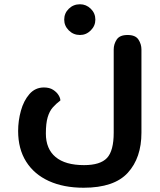

<svg xmlns="http://www.w3.org/2000/svg" viewBox="-20 -644 748 900"><path d="M372 236Q278 236 209 204.5Q140 173 102.5 113.5Q65 54 65 -30Q65 -78 78 -125Q91 -172 118 -203Q145 -234 186 -234Q212 -234 229 -223Q246 -212 254.5 -198Q263 -184 263 -173Q243 -158 227.5 -140.5Q212 -123 203.5 -94.5Q195 -66 195 -18Q195 54 240.5 92Q286 130 374 130Q450 130 481.5 96.5Q513 63 513 -22V-412Q513 -437 527 -458.5Q541 -480 578 -480Q615 -480 629 -458.5Q643 -437 643 -412V-22Q643 96 579 166Q515 236 372 236ZM355 -480Q324 -480 302.5 -501.5Q281 -523 281 -552Q281 -582 302.5 -603Q324 -624 355 -624Q384 -624 405.5 -603Q427 -582 427 -552Q427 -523 405.5 -501.5Q384 -480 355 -480Z"/></svg>

Font: El Messiri
Style: Bold
Weight: 700
Designer: Mohamed Gaber
Foundry: Kief Type Foundry
Version: Version 2.020; ttfautohint (v1.8.3)